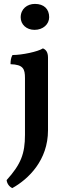

<svg xmlns="http://www.w3.org/2000/svg" viewBox="-20 -715 337 984"><path d="M157 -562C201 -562 232 -591 232 -627C232 -669 205 -695 159 -695C119 -695 86 -669 86 -626C86 -590 115 -562 157 -562ZM43 249C126 203 226 106 226 -47V-420C226 -448 215 -461 200 -467C174 -450 93 -433 44 -433C36 -420 34 -404 34 -386C99 -384 108 -362 108 -315V-24C108 73 87 127 14 208C16 227 28 242 43 249Z"/></svg>

Font: Vollkorn Semibold
Style: Regular
Weight: 600
Designer: Friedrich Althausen
Foundry: Friedrich Althausen
Version: Version 4.015;PS 004.015;hotconv 1.0.88;makeotf.lib2.5.64775